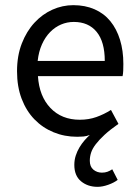

<svg xmlns="http://www.w3.org/2000/svg" viewBox="-20 -518 536 744"><path d="M358 206Q320 206 294 184.5Q268 163 268 121Q268 102 273.5 85Q279 68 288 53Q297 38 307.5 26Q318 14 328 5Q315 10 303 11Q291 12 279 12Q230 12 187.5 -5.5Q145 -23 113.5 -55.5Q82 -88 64 -135Q46 -182 46 -242Q46 -302 64.5 -349.5Q83 -397 113.5 -430Q144 -463 183 -480.5Q222 -498 264 -498Q310 -498 346.5 -482Q383 -466 407.5 -436Q432 -406 445 -364Q458 -322 458 -270Q458 -257 457.5 -244.5Q457 -232 455 -223H127Q132 -145 175.5 -99.5Q219 -54 289 -54Q324 -54 353.5 -64.5Q383 -75 410 -92L439 -38Q406 -15 385 4.5Q364 24 351 41Q338 58 333 73.5Q328 89 328 105Q328 128 342 139.5Q356 151 375 151Q387 151 396.5 147.5Q406 144 415 138L436 179Q422 190 399.5 198Q377 206 358 206ZM126 -282H386Q386 -356 354.5 -394.5Q323 -433 266 -433Q240 -433 216.5 -423Q193 -413 174 -393.5Q155 -374 142.5 -346Q130 -318 126 -282Z"/></svg>

Font: Pinyin1712
Style: Regular
Weight: 400
Version: Version 1